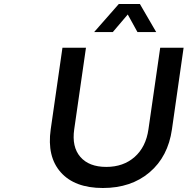

<svg xmlns="http://www.w3.org/2000/svg" viewBox="-20 -940 943 965"><path d="M234.9 -290 293.9 -700.2H412.1L353 -290Q340.3 -201.7 383.8 -151.4Q427.2 -101.1 514.2 -101.1Q600.1 -101.1 656.7 -151.1Q713.4 -201.2 726.1 -290L785.2 -700.2H902.8L844.2 -290Q824.7 -152.8 731.9 -74Q639.2 4.9 497.1 4.9Q355.5 4.9 285.4 -74Q215.3 -152.8 234.9 -290ZM453.1 -778.8 577.1 -919.9H683.1L765.1 -778.8H670.9L622.1 -867.2L546.9 -778.8Z"/></svg>

Font: Trueno
Style: Italic
Weight: 400
Designer: Julieta Ulanovsky
Foundry: Julieta Ulanovsky
Version: Version 3.001b | FøM Fix